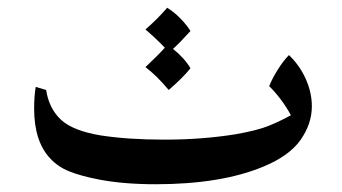

<svg xmlns="http://www.w3.org/2000/svg" viewBox="-20 -467 881 495"><path d="M784 -193Q784 -148 755 -106.5Q726 -65 658 -37Q549 8 381 8Q299 8 236 -4Q189 -13 159 -25Q129 -37 109 -59Q68 -103 68 -187Q68 -218 72 -243L99 -235Q106 -188 136.5 -159Q167 -130 239 -118Q310 -107 404 -107Q502 -107 588 -121Q645 -131 675 -143.5Q705 -156 730 -170Q707 -212 674 -245Q682 -265 696.5 -288Q711 -311 725 -325Q753 -298 768.5 -263Q784 -228 784 -193ZM471 -291Q452 -267 415 -235Q384 -272 355 -294Q388 -325 405 -344Q382 -368 355 -391Q388 -420 411 -447Q429 -436 445.5 -419Q462 -402 471 -387Q442 -355 426 -341Q456 -317 471 -291Z"/></svg>

Font: Mirza Medium
Style: Regular
Weight: 500
Designer: Arabic design by Kourosh Beigpour, Latin design by Eduardo Tunni, engineering by Lasse Fister
Version: Version 1.0010g